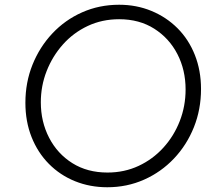

<svg xmlns="http://www.w3.org/2000/svg" viewBox="-20 -777 924 809"><path d="M432 12Q359 12 296 -13.5Q233 -39 186 -86.5Q139 -134 113 -199.5Q87 -265 87 -344Q87 -430 117 -504.5Q147 -579 200.5 -636Q254 -693 326 -725Q398 -757 482 -757Q555 -757 618 -731Q681 -705 728 -658Q775 -611 801 -545.5Q827 -480 827 -402Q827 -316 797 -241Q767 -166 713 -109Q659 -52 587 -20Q515 12 432 12ZM433 -50Q504 -50 564 -78Q624 -106 668.5 -155Q713 -204 737.5 -267Q762 -330 762 -400Q762 -482 727.5 -549Q693 -616 630 -656Q567 -696 482 -696Q410 -696 349.5 -667.5Q289 -639 245 -589.5Q201 -540 176.5 -477.5Q152 -415 152 -346Q152 -264 187 -196.5Q222 -129 285 -89.5Q348 -50 433 -50Z"/></svg>

Font: Plus Jakarta Sans Light
Style: Italic
Weight: 300
Italic angle: -8°
Designer: Gumpita Rahayu
Foundry: Tokotype
Version: Version 2.071; ttfautohint (v1.8.4.7-5d5b);gftools[0.9.29]